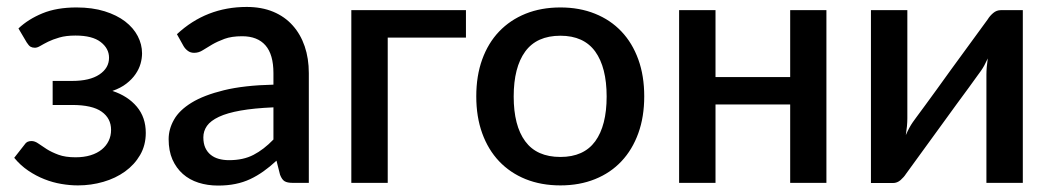

<svg xmlns="http://www.w3.org/2000/svg" viewBox="-20 -540 3106 567"><path d="M34.5 -456 59 -414.5C63 -408.2 66.8 -404 70.2 -402C73.8 -400 78 -399 83 -399C87.7 -399 93.1 -400.8 99.2 -404.5C105.4 -408.2 113 -412.2 122 -416.8C131 -421.2 142.1 -425.4 155.2 -429.2C168.4 -433.1 184.3 -435 203 -435C236 -435 260.7 -428.7 277.2 -416C293.7 -403.3 302 -387.8 302 -369.5C302 -349.2 292.5 -332.7 273.5 -320C254.5 -307.3 227.7 -301 193 -301H135.5V-230H193C232.7 -230 261.7 -223.4 280.2 -210.2C298.7 -197.1 308 -179.2 308 -156.5C308 -144.8 305.7 -134.1 301 -124.3C296.3 -114.4 289.5 -105.8 280.5 -98.5C271.5 -91.2 260.5 -85.5 247.5 -81.5C234.5 -77.5 219.7 -75.5 203 -75.5C183 -75.5 166.2 -78 152.7 -83C139.2 -88 127.7 -93.5 118.2 -99.5C108.7 -105.5 100.5 -111 93.5 -116C86.5 -121 79.7 -123.5 73 -123.5C63.7 -123.5 57 -120.2 53 -113.5L22 -74C34.3 -59 48.2 -46.3 63.5 -36C78.8 -25.7 94.7 -17.2 111.2 -10.8C127.7 -4.2 144.4 0.4 161.2 3.2C178.1 6.1 194.3 7.5 210 7.5C236 7.5 261.1 4 285.2 -3C309.4 -10 330.7 -20.2 349.2 -33.5C367.7 -46.8 382.6 -63.1 393.7 -82.2C404.9 -101.4 410.5 -123.2 410.5 -147.5C410.5 -178.2 401.7 -204 384 -225C366.3 -246 342.3 -261.5 312 -271.5C328.3 -277.2 342.1 -284.3 353.2 -293C364.4 -301.7 373.4 -311 380.2 -321C387.1 -331 392 -341.2 395 -351.7C398 -362.2 399.5 -372.5 399.5 -382.5C399.5 -400.2 395.2 -417.2 386.7 -433.5C378.2 -449.8 365.8 -464.2 349.5 -476.7C333.2 -489.2 313 -499.2 289 -506.7C265 -514.2 237.3 -518 206 -518C167 -518 133.5 -512.2 105.5 -500.7C77.5 -489.2 53.8 -474.3 34.5 -456Z M844 0H892V-324C892 -353 887.9 -379.4 879.8 -403.2C871.6 -427.1 859.8 -447.7 844.2 -465C828.8 -482.3 809.6 -495.8 786.8 -505.3C763.9 -514.8 737.8 -519.5 708.5 -519.5C628.8 -519.5 560.2 -492.7 502.5 -439L522 -404C525.3 -398.3 529.6 -393.6 534.8 -389.8C539.9 -385.9 546.2 -384 553.5 -384C562.5 -384 571 -386.6 579 -391.8C587 -396.9 596.2 -402.5 606.5 -408.5C616.8 -414.5 629 -420.1 643 -425.3C657 -430.4 674.3 -433 695 -433C725.3 -433 748.3 -424 764 -406C779.7 -388 787.5 -360.7 787.5 -324V-290C729.5 -288.7 680.8 -283.2 641.2 -273.5C601.8 -263.8 569.9 -251.6 545.8 -236.8C521.6 -221.9 504.2 -205.2 493.8 -186.5C483.2 -167.8 478 -148.7 478 -129C478 -106 481.8 -86 489.2 -69C496.8 -52 507 -37.8 520 -26.3C533 -14.8 548.4 -6.2 566.2 -0.5C584.1 5.2 603.3 8 624 8C642.7 8 659.8 6.4 675.2 3.2C690.8 0.1 705.2 -4.7 718.8 -11C732.2 -17.3 745.3 -25 758 -34C770.7 -43 783.5 -53.5 796.5 -65.5L807 -24C810.7 -14.3 815.2 -7.9 820.5 -4.8C825.8 -1.6 833.7 0 844 0ZM656.5 -67C645.5 -67 635.4 -68.3 626.3 -70.8C617.1 -73.3 609.1 -77.3 602.3 -82.8C595.4 -88.3 590.1 -95.3 586.2 -103.8C582.4 -112.3 580.5 -122.5 580.5 -134.5C580.5 -146.8 584.1 -158.1 591.2 -168.3C598.4 -178.4 610.2 -187.3 626.5 -195C642.8 -202.7 664.2 -208.8 690.5 -213.5C716.8 -218.2 749.2 -221.3 787.5 -223V-128C768.5 -108.3 748.9 -93.2 728.8 -82.8C708.6 -72.2 684.5 -67 656.5 -67Z M1356 -510H1017.5V0H1125V-429H1356Z M1635 -518C1597 -518 1562.8 -511.8 1532.2 -499.5C1501.8 -487.2 1475.7 -469.7 1454 -447C1432.3 -424.3 1415.7 -396.8 1404 -364.5C1392.3 -332.2 1386.5 -295.8 1386.5 -255.5C1386.5 -215.2 1392.3 -178.8 1404 -146.5C1415.7 -114.2 1432.3 -86.6 1454 -63.7C1475.7 -40.9 1501.8 -23.3 1532.2 -11C1562.8 1.3 1597 7.5 1635 7.5C1672.7 7.5 1706.8 1.3 1737.2 -11C1767.8 -23.3 1793.8 -40.9 1815.2 -63.7C1836.8 -86.6 1853.3 -114.2 1865 -146.5C1876.7 -178.8 1882.5 -215.2 1882.5 -255.5C1882.5 -295.8 1876.7 -332.2 1865 -364.5C1853.3 -396.8 1836.8 -424.3 1815.2 -447C1793.8 -469.7 1767.8 -487.2 1737.2 -499.5C1706.8 -511.8 1672.7 -518 1635 -518ZM1635 -76.5C1588.3 -76.5 1553.7 -91.9 1531 -122.8C1508.3 -153.6 1497 -197.7 1497 -255C1497 -312.3 1508.3 -356.6 1531 -387.8C1553.7 -418.9 1588.3 -434.5 1635 -434.5C1681 -434.5 1715.2 -418.9 1737.8 -387.8C1760.2 -356.6 1771.5 -312.3 1771.5 -255C1771.5 -197.7 1760.2 -153.6 1737.8 -122.8C1715.2 -91.9 1681 -76.5 1635 -76.5Z M2420.5 -510H2313.5V-312.5H2093V-510H1985.5V0H2093V-231.5H2313.5V0H2420.5Z M2552 0.5H2617C2625.3 0.5 2632.8 -2.4 2639.5 -8.2C2646.2 -14.1 2651.5 -20.2 2655.5 -26.5C2695.8 -82.2 2732.2 -132.2 2764.5 -176.5C2778.2 -195.5 2791.7 -214.1 2805 -232.3C2818.3 -250.4 2830.3 -266.7 2840.8 -281C2851.3 -295.3 2859.8 -307.1 2866.3 -316.3C2872.8 -325.4 2876.3 -330.3 2877 -331C2880.3 -335.7 2883.7 -341.1 2887 -347.2C2890.3 -353.4 2893.7 -360.2 2897 -367.5C2895.7 -358.8 2894.7 -350.3 2894 -342C2893.3 -333.7 2893 -326.2 2893 -319.5V0H3000.5V-510H2935.5C2927.2 -510 2919.7 -507.2 2913 -501.5C2906.3 -495.8 2901 -489.7 2897 -483C2856.3 -427.3 2819.8 -377.3 2787.5 -333C2773.8 -314 2760.4 -295.4 2747.3 -277.2C2734.1 -259.1 2722.3 -242.8 2711.8 -228.5C2701.3 -214.2 2692.7 -202.5 2686 -193.5C2679.3 -184.5 2675.8 -179.7 2675.5 -179C2668.5 -169 2661.7 -156.3 2655 -141C2656.3 -149.7 2657.4 -158.2 2658.3 -166.8C2659.1 -175.2 2659.5 -183.2 2659.5 -190.5V-510H2552Z"/></svg>

Font: Lato Semibold
Style: Regular
Weight: 600
Designer: Lukasz Dziedzic
Foundry: tyPoland Lukasz Dziedzic
Version: Version 2.006; 2014-01-15